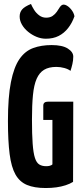

<svg xmlns="http://www.w3.org/2000/svg" viewBox="-20 -937 409 967"><path d="M210 10Q153 10 116 -5.5Q79 -21 58 -58Q37 -95 28.5 -161Q20 -227 20 -327Q20 -448 35 -523.5Q50 -599 78 -639.5Q106 -680 147 -695Q188 -710 240 -710Q294 -710 321.5 -692.5Q349 -675 349 -652Q349 -633 344.5 -614Q340 -595 335 -580Q324 -589 304 -594.5Q284 -600 264 -600Q226 -600 202 -585.5Q178 -571 164.5 -540Q151 -509 146 -458.5Q141 -408 141 -336Q141 -260 144.5 -213Q148 -166 156 -141.5Q164 -117 178 -108.5Q192 -100 212 -100Q222 -100 228.5 -101.5Q235 -103 238.5 -105Q242 -107 244 -109V-333H198V-405Q198 -425 222 -425H349L348 -21Q332 -11 310.5 -4Q289 3 264 6.5Q239 10 210 10ZM211 -742Q187 -742 164 -751.5Q141 -761 121.5 -777Q102 -793 90.5 -813Q79 -833 79 -854Q79 -875 91.5 -889.5Q104 -904 136 -917Q142 -903 152 -887Q162 -871 177.5 -859.5Q193 -848 212 -848Q232 -848 244.5 -856.5Q257 -865 266 -877.5Q275 -890 282 -902Q293 -918 308.5 -912.5Q324 -907 338 -890Q352 -873 355 -855Q343 -821 323 -795.5Q303 -770 275.5 -756Q248 -742 211 -742Z"/></svg>

Font: Yanone Kaffeesatz ExtraLight
Style: Regular
Weight: 200
Designer: Yanone (Cyrillic: Daniel Pouzeot, Huerta Tipografica, and Cyreal)
Foundry: Yanone
Version: Version 2.003